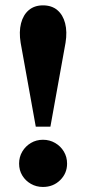

<svg xmlns="http://www.w3.org/2000/svg" viewBox="-20 -702 327 731"><path d="M116.2 -219.7 58.6 -539.1Q51.8 -581.1 60.1 -613.3Q68.4 -645.5 89.8 -663.6Q111.3 -681.6 143.6 -681.6Q176.8 -681.6 198.2 -663.6Q219.7 -645.5 228 -613.3Q236.3 -581.1 229.5 -539.1L171.9 -219.7ZM143.6 9.8Q118.2 9.8 97.7 -2Q77.1 -13.7 64.9 -33.7Q52.7 -53.7 52.7 -79.1Q52.7 -104.5 64.9 -125Q77.1 -145.5 97.7 -157.7Q118.2 -169.9 143.6 -169.9Q168.9 -169.9 189.9 -157.7Q210.9 -145.5 223.1 -125Q235.4 -104.5 235.4 -79.1Q235.4 -42 209 -16.1Q182.6 9.8 143.6 9.8Z"/></svg>

Font: Crimson Pro
Style: Bold
Weight: 700
Designer: Jacques Le Bailly
Foundry: Baron von Fonthausen
Version: Version 1.003